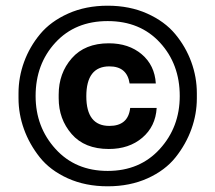

<svg xmlns="http://www.w3.org/2000/svg" viewBox="-20 -765 756 674"><path d="M45 -420V-438Q45 -494 64.5 -547.5Q84 -601 121 -645.5Q158 -690 219.5 -717.5Q281 -745 358 -745Q435 -745 496.5 -717.5Q558 -690 595 -645.5Q632 -601 651.5 -547.5Q671 -494 671 -438V-420Q671 -365 652 -312Q633 -259 596.5 -213Q560 -167 498 -139Q436 -111 358 -111Q280 -111 218 -139Q156 -167 119.5 -213Q83 -259 64 -312Q45 -365 45 -420ZM611 -428Q611 -540 541.5 -615.5Q472 -691 358 -691Q244 -691 174.5 -615.5Q105 -540 105 -428Q105 -319 175 -242Q245 -165 358 -165Q471 -165 541 -242Q611 -319 611 -428ZM362 -242Q277 -242 231.5 -294.5Q186 -347 186 -420V-433Q186 -508 232 -560.5Q278 -613 362 -613Q432 -613 477.5 -574.5Q523 -536 527 -472H435Q426 -532 364 -532Q283 -532 283 -427Q283 -323 364 -323Q430 -323 437 -386H530Q526 -321 479.5 -281.5Q433 -242 362 -242Z"/></svg>

Font: Cazoo Sans SemiBold
Style: Regular
Weight: 600
Designer: Jonathan Barnbrook, Julián Moncada
Foundry: Barnbrook Fonts
Version: Version 2.000;Glyphs 3.2.3 (3260)